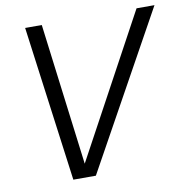

<svg xmlns="http://www.w3.org/2000/svg" viewBox="-80 -787 841 864"><g transform="rotate(-10 341.0 -355.0)"><path d="M600 -710H682L289 0H186L91 -710H167L249 -62Z"/></g></svg>

Font: Livvic
Style: Italic
Weight: 400
Italic angle: -10°
Designer: Jacques Le Bailly, Baron von Fonthausen
Version: Version 1.001; ttfautohint (v1.8.2)